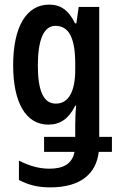

<svg xmlns="http://www.w3.org/2000/svg" viewBox="-20 -572 508 832"><path d="M193 -552C95 -552 37 -457 37 -289C37 -126 93 -32 189 -32C242 -32 278 -58 306 -114H310C307 -85 306 -53 306 -31V21H171V86H303C293 137 256 159 194 159C152 159 109 148 62 124V208C102 229 144 240 197 240C332 240 397 179 408 86H465V21H410V-542H321L311 -471H305C277 -529 242 -552 193 -552ZM220 -460C279 -460 306 -407 306 -295V-270C306 -175 277 -123 222 -123C169 -123 144 -177 144 -288C144 -398 169 -460 220 -460Z"/></svg>

Font: Noto Sans Display Condensed Medium
Style: Regular
Weight: 500
Width: 3
Designer: Monotype Design Team
Foundry: Monotype Imaging Inc.
Version: Version 1.900